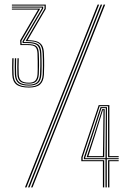

<svg xmlns="http://www.w3.org/2000/svg" viewBox="-20 -820 559 840"><path d="M106.5 -437Q69 -437 52.1 -450Q35.2 -463 33.8 -492.8Q33.2 -504.5 33.1 -524.5Q33 -544.5 33.8 -565H39.5Q38.5 -542.5 38.6 -525.1Q38.8 -507.8 39.5 -492Q40.8 -465 56.6 -453.1Q72.5 -441.2 106.5 -441.2Q136.5 -441.2 150.6 -453.4Q164.8 -465.5 166.8 -493.5Q167.5 -503 167.6 -531.1Q167.8 -559.2 166.5 -587Q165 -617.8 151 -628.9Q137 -640 103 -640H92.5V-641.2L174.8 -782V-795.5H32V-800H180.2V-780.8L100.8 -644.2Q127.8 -644 143 -638.1Q158.2 -632.2 164.9 -619.8Q171.5 -607.2 172.2 -587Q173.5 -560 173.2 -532Q173 -504 172.2 -493Q170.2 -463.8 155.2 -450.4Q140.2 -437 106.5 -437ZM106.5 -454Q80.8 -454 69.1 -463.2Q57.5 -472.5 56.2 -493.8Q55.8 -505 55.6 -524.8Q55.5 -544.5 56.5 -565H62Q61.2 -544 61.2 -526.2Q61.2 -508.5 62 -493.8Q63 -474.8 73.2 -466.5Q83.5 -458.2 106.5 -458.2Q125.5 -458.2 134.1 -467.1Q142.8 -476 144.2 -495Q144.8 -500.2 144.9 -516Q145 -531.8 144.9 -551.1Q144.8 -570.5 144 -586.8Q143 -606 135 -614.4Q127 -622.8 101 -622.8H69.2L68 -643L146.8 -778H32V-782.5H156L73.8 -641.2L74.5 -627H101Q127 -627 137.9 -618.9Q148.8 -610.8 149.8 -586Q151 -562.2 150.8 -533.9Q150.5 -505.5 149.8 -494.5Q148 -472.5 138 -463.2Q128 -454 106.5 -454ZM106.5 -445.5Q73.2 -445.5 59.8 -457.4Q46.2 -469.2 45 -494Q44.5 -505 44.4 -524.9Q44.2 -544.8 45 -565H50.8Q50 -543.8 50 -525.8Q50 -507.8 50.8 -492.8Q52 -470 65 -459.9Q78 -449.8 106.5 -449.8Q131.2 -449.8 142.4 -460.1Q153.5 -470.5 155.2 -494Q156 -503.8 156.4 -532.9Q156.8 -562 155.5 -586.2Q154.5 -609.8 144 -620.6Q133.5 -631.5 100.8 -631.5H79L78.5 -639.2L163.5 -784V-786.8H32V-791.2H169V-782.8L84 -637.5V-636H100.8Q131.8 -636 145.8 -626.4Q159.8 -616.8 161 -586.5Q162.2 -560.8 162.1 -533Q162 -505.2 161 -493.8Q159.2 -468.2 146.8 -456.9Q134.2 -445.5 106.5 -445.5ZM102.5 0 420.5 -800H427L109 0ZM89.2 0 407.2 -800H413.8L95.8 0ZM115.8 0 433.5 -800H440.2L122.2 0ZM430.2 0V-114.8H335.8V-132.2L411.8 -360H458.5V-136.8H499.2V-132.2H452.8V-355.5H416L341.5 -131.8V-119.2H436V0ZM452.8 0V-119.2H499.2V-114.8H458.5V0ZM441.5 0V-123.5H347V-131L382.8 -237.8L419.8 -351.2H448L447.5 -189.8L447.2 -128H499.2V-123.5H447.2V0ZM352.8 -128H441.5L442 -186.2L443 -346.8H423.8L387.5 -234.8L352.8 -130.2ZM359 -132.2 392 -231.8 427 -342.5H438L436.5 -183L436 -132.2ZM366.5 -136.8H430.2L431 -180.2L432.8 -338.2H430.2L396.2 -228.8Z"/></svg>

Font: Big Shoulders Inline Text Thin Thin
Style: Regular
Weight: 250
Version: Version 2.002